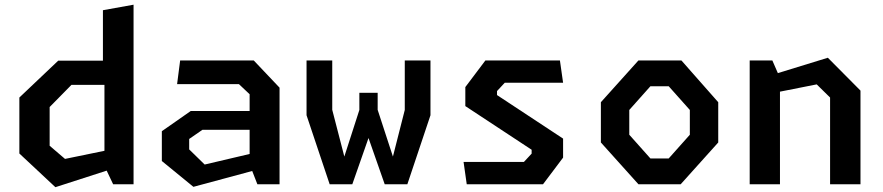

<svg xmlns="http://www.w3.org/2000/svg" viewBox="-20 -785 3760 818"><path d="M462 0H549V-765L418.5 -741.5V-526.5H228L62.5 -369.5V-131L216 12.5L434.5 -58ZM191.5 -164V-329L284.5 -423.5H425V-142.5L257 -108Z M1076.5 0H1171V-411.5L1061 -527.5H747.5L734.5 -426.5H998L1043.5 -383.5V-312H792.5L669.5 -226V-99L804 11L1054.5 -56.5ZM786 -148.5V-193L842.5 -232H1043.5V-129L852 -84Z M1384.5 0H1481L1550 -197L1619 0H1715.5L1814 -294V-527.5H1704.5V-316.5L1654 -118L1589 -317V-389.5H1511V-316.5L1447 -118L1395.5 -317V-527.5H1286V-294Z M1968.5 0H2293.5L2379 -113.5V-194.5L2097.5 -380V-397L2130.5 -432.5H2379L2365.5 -527.5H2048L1962.5 -414V-333L2245 -147V-130.5L2212 -95H1955Z M2700 0H2880L3040 -178V-349.5L2883 -527.5H2700L2540 -349.5V-178ZM2751 -110 2661 -211V-316.5L2751 -417.5H2829L2919 -316.5V-211L2829 -110Z M3516.5 0H3646V-399L3507 -539L3294 -473.5L3270.5 -527.5H3174V0H3303V-394.5L3459.5 -425.5L3516.5 -369.5Z"/></svg>

Font: Monaspace Krypton SemiBold
Style: Regular
Weight: 600
Designer: Riley Cran & the Lettermatic Team
Foundry: Lettermatic
Version: Version 1.200 (Monaspace Krypton)